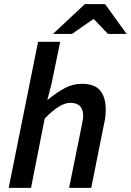

<svg xmlns="http://www.w3.org/2000/svg" viewBox="-20 -908 632 928"><path d="M22 0 164 -706H271L228 -498L209 -427H213Q251 -459 291 -481Q331 -503 375 -503Q437 -503 464 -470.5Q491 -438 491 -379Q491 -362 489.5 -346Q488 -330 483 -310L421 0H314L374 -296Q377 -313 379.5 -325Q382 -337 382 -348Q382 -411 320 -411Q295 -411 265 -393Q235 -375 196 -335L130 0ZM236 -744 390 -888H488L592 -744H502L434 -815H430L328 -744Z"/></svg>

Font: Source Sans 3 Semibold
Style: Italic
Weight: 600
Italic angle: -11°
Designer: Paul D. Hunt
Foundry: Adobe
Version: Version 3.052;hotconv 1.1.0;makeotfexe 2.6.0